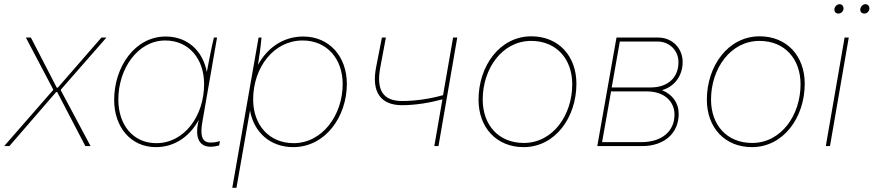

<svg xmlns="http://www.w3.org/2000/svg" viewBox="-30 -700 4186 920"><path d="M-10 0H15L239 -259H244L379 0H404L261 -268L262 -271L480 -520H456L247 -280H242L118 -520H94L225 -271L224 -268Z M978 3C993 3 1005 1 1020 -3L1024 -24C1007 -19 996 -17 978 -17C932 -17 930 -62 940 -118L1010 -520H995C983 -473 968 -390 961 -355C942 -456 869 -525 764 -525C616 -525 517 -379 517 -221C517 -92 596 5 717 5C809 5 880 -48 922 -125L921 -119C901 -34 930 3 978 3ZM762 -506C876 -506 948 -417 948 -297C948 -144 853 -14 719 -14C608 -14 537 -101 537 -223C537 -371 630 -506 762 -506Z M1083 200H1103L1168 -171C1186 -67 1264 5 1375 5C1529 5 1632 -141 1632 -298C1632 -428 1549 -525 1423 -525C1325 -525 1250 -469 1206 -389C1211 -420 1219 -471 1223 -520H1209ZM1377 -14C1258 -14 1183 -103 1183 -223C1183 -376 1281 -506 1420 -506C1537 -506 1612 -418 1612 -297C1612 -148 1514 -14 1377 -14Z M1896 -196C1963 -196 2031 -208 2090 -224L2051 0H2071L2161 -520H2141L2093 -244C2033 -227 1962 -216 1897 -216C1806 -216 1772 -267 1792 -376L1819 -520H1800L1772 -377C1749 -258 1795 -196 1896 -196Z M2479 5C2630 5 2732 -137 2732 -299C2732 -432 2646 -526 2516 -526C2365 -526 2263 -384 2263 -222C2263 -89 2349 5 2479 5ZM2480 -15C2358 -15 2283 -102 2283 -223C2283 -371 2376 -504 2515 -504C2637 -504 2712 -417 2712 -296C2712 -148 2619 -15 2480 -15Z M2832 0H3047C3152 0 3222 -61 3222 -154C3222 -207 3193 -247 3142 -268C3203 -285 3241 -338 3241 -403C3241 -467 3193 -520 3124 -520H2924ZM2855 -19 2898 -262H3070C3155 -262 3202 -212 3202 -151C3202 -70 3140 -19 3044 -19ZM2901 -281 2940 -501H3121C3179 -501 3221 -457 3221 -402C3221 -328 3170 -281 3088 -281Z M3573 5C3724 5 3826 -137 3826 -299C3826 -432 3740 -526 3610 -526C3459 -526 3357 -384 3357 -222C3357 -89 3443 5 3573 5ZM3574 -15C3452 -15 3377 -102 3377 -223C3377 -371 3470 -504 3609 -504C3731 -504 3806 -417 3806 -296C3806 -148 3713 -15 3574 -15Z M3927 0H3947L4037 -520H4017ZM4112 -635C4124 -635 4136 -646 4136 -660C4136 -670 4129 -680 4117 -680C4104 -680 4092 -667 4092 -654C4092 -643 4099 -635 4112 -635ZM3988 -635C4000 -635 4012 -646 4012 -660C4012 -670 4005 -680 3993 -680C3980 -680 3968 -667 3968 -654C3968 -643 3975 -635 3988 -635Z"/></svg>

Font: Fixel Text 20240404 Thin
Style: Italic
Weight: 100
Width: 4
Italic angle: -10°
Designer: AlfaBravo + MacPaw
Foundry: Kyrylo Tkachov, Marchela Mozhyna, Serhii Makarenko, Maria Weinstein, Zakhar Kryvoshyya
Version: Version 1.211;Glyphs 3.2 (3225)